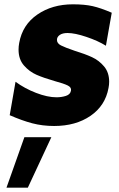

<svg xmlns="http://www.w3.org/2000/svg" viewBox="-20 -572 550 890"><path d="M242 -121Q200 -121 147 -141.5Q94 -162 52 -193L25 -38Q82 -13 129.5 -0.5Q177 12 231 12Q331 12 399.5 -35Q468 -82 483 -164Q486 -179 486 -193Q486 -236 462.5 -264Q439 -292 406.5 -307Q374 -322 325 -337Q281 -352 262.5 -361.5Q244 -371 244 -387Q244 -401 257 -410Q270 -419 293 -419Q327 -419 380.5 -401Q434 -383 471 -360L498 -513Q447 -535 409.5 -543.5Q372 -552 318 -552Q222 -552 153 -504.5Q84 -457 69 -373Q66 -357 66 -342Q66 -297 91 -268.5Q116 -240 149 -225.5Q182 -211 234 -196Q275 -185 293.5 -176Q312 -167 309 -152Q306 -134 285.5 -127.5Q265 -121 242 -121ZM218 64H93L10 298H109Z"/></svg>

Font: Geom Black
Style: Bold Italic
Weight: 900
Italic angle: -10°
Version: Version 1.102